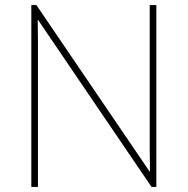

<svg xmlns="http://www.w3.org/2000/svg" viewBox="-20 -734 738 754"><path d="M594 0H575L130 -655H128Q129 -612 129 -577Q129 -542 129 -502V0H103V-714H123L567 -61H569Q568 -99 568 -138Q568 -177 568 -211V-714H594Z"/></svg>

Font: Noto Sans Sinhala UI Thin
Style: Regular
Weight: 100
Designer: Jelle Bosma - Monotype Design Team
Foundry: Monotype Imaging Inc.
Version: Version 2.006; ttfautohint (v1.8.4.7-5d5b)